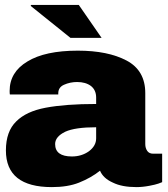

<svg xmlns="http://www.w3.org/2000/svg" viewBox="-20 -745 680 777"><path d="M265.1 -591.8 104 -721.2 106 -725.1H298.8L391.1 -591.8ZM294.9 -540Q416.5 -540 492.2 -500Q567.9 -460 567.9 -368.2V-162.1Q567.9 -145.5 576.2 -133.8Q584 -123 600.1 -123H636.2V-7.8Q634.8 -7.3 621.1 -2Q608.4 2.4 585 6.8Q557.1 12.2 532.2 12.2Q473.6 12.2 437 -5.9Q397.5 -23.4 384.8 -54.2Q348.6 -25.4 299.8 -5.9Q254.4 12.2 189.9 12.2Q3.9 12.2 3.9 -136.2Q3.9 -213.4 45.9 -253.9Q86.4 -294.4 165 -309.1Q245.1 -324.2 369.1 -324.2V-350.1Q369.1 -380.4 348.1 -397Q326.7 -413.1 292 -413.1Q263.7 -413.1 238.8 -401.9Q215.8 -391.6 215.8 -367.2V-362.8H20Q19 -365.7 19 -377Q19 -453.1 90.8 -496.1Q162.1 -540 294.9 -540ZM369.1 -230Q283.7 -230 244.1 -211.9Q203.1 -191.9 203.1 -162.1Q203.1 -111.8 271 -111.8Q310.1 -111.8 339.8 -132.8Q369.1 -154.8 369.1 -185.1Z"/></svg>

Font: Archivo-RBTV
Style: Regular
Weight: 500
Designer: Hector Gatti
Foundry: Hector Gatti
Version: ""